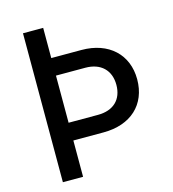

<svg xmlns="http://www.w3.org/2000/svg" viewBox="-109 -820 817 909"><g transform="rotate(-15 300.0 -365.0)"><path d="M186 0V-178H334C468 -178 553 -256 553 -380C553 -502 467 -582 334 -582H186V-730H87V0ZM186 -496H330C405 -496 451 -452 451 -380C451 -308 406 -265 330 -265H186Z"/></g></svg>

Font: Tekne LDO Medium
Style: Regular
Weight: 500
Monospace: yes
Designer: Alessio Laiso, Mario Rullo, Paolo Rosset
Foundry: Alessio Laiso
Version: Version 1.000;hotconv 1.0.109;makeotfexe 2.5.65596